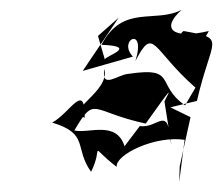

<svg xmlns="http://www.w3.org/2000/svg" viewBox="-20 -819 451 390"><path d="M179 -746 221 -783 148 -675 250 -704C218 -738 278 -768 255 -695C293 -768 288 -719 377 -641L356 -605C295 -647 341 -684 241 -669C220 -668 185 -636 192 -679C204 -632 108 -594 152 -580C153 -655 122 -589 86 -570C162 -547 130 -519 165 -470C192 -524 157 -526 217 -480C214 -505 295 -544 355 -535L344 -449L345 -481L367 -581L326 -601L380 -614C410 -744 442 -740 353 -756C329 -741 382 -706 404 -756C328 -738 307 -762 349 -799C294 -771 230 -811 186 -728C264 -725 192 -705 193 -698ZM233 -522C216 -575 160 -547 131 -554C174 -627 164 -592 276 -568C331 -645 328 -640 314 -613L328 -525C321 -610 302 -557 264 -563Z"/></svg>

Font: Charger Distortion
Style: 2It
Weight: 400
Designer: Jasper
Foundry: Cannot Into Space Fonts
Version: Version 0.98